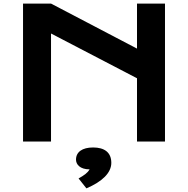

<svg xmlns="http://www.w3.org/2000/svg" viewBox="-20 -783 1040 1062"><path d="M107.4 0H262.2V-597.7L737.8 -350.1V0H892.6V-763.2H737.8V-514.2L262.2 -763.2H107.4ZM400.4 100.1C400.4 125.5 421.4 153.8 475.6 153.8C463.4 174.3 446.8 185.5 414.6 204.1L458 258.8C546.4 221.2 595.7 172.4 595.7 117.7C595.7 59.1 556.6 32.7 495.1 32.7C435.1 32.7 400.4 57.6 400.4 100.1Z"/></svg>

Font: Krona One
Style: Regular
Weight: 400
Designer: Yvonne Schüttler
Foundry: Yvonne Schüttler
Version: Version 1.002